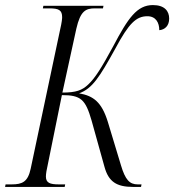

<svg xmlns="http://www.w3.org/2000/svg" viewBox="-44 -737 687 757"><path d="M-24 0H211L213 -10H188C153 -10 137 -16 137 -41C137 -52 140 -69 145 -91L200 -362C275 -362 293 -345 317 -262L368 -79C384 -21 415 0 481 0H512L514 -10H499C467 -10 450 -28 433 -85L381 -257C357 -334 325 -359 268 -369C320 -388 348 -432 411 -546C464 -645 493 -673 537 -673C571 -673 584 -647 584 -618C606 -620 623 -635 623 -664C623 -693 605 -717 559 -717C496 -717 461 -666 402 -554C357 -471 331 -429 304 -404C280 -381 256 -372 202 -372L257 -624C273 -694 294 -704 330 -704H362L364 -714H127L125 -704H151C188 -704 201 -697 201 -669C201 -664 200 -650 193 -620L77 -72C66 -20 44 -10 2 -10H-22Z"/></svg>

Font: Noto Serif Display Condensed Light
Style: Italic
Weight: 300
Width: 3
Italic angle: -12°
Designer: Monotype Design Team
Foundry: Monotype Imaging Inc.
Version: Version 2.009